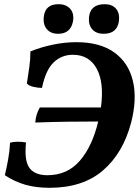

<svg xmlns="http://www.w3.org/2000/svg" viewBox="-20 -886 664 915"><path d="M216 9Q152 9 101 -5.5Q50 -20 3 -51Q11 -84 18.5 -124.5Q26 -165 28 -206Q41 -210 62.5 -210.5Q84 -211 104 -207Q95 -120 120.5 -85.5Q146 -51 206 -51Q301 -51 360.5 -120Q420 -189 448 -307Q378 -307 303.5 -306Q229 -305 148 -302Q151 -342 170 -374H461Q477 -492 441 -558.5Q405 -625 327 -625Q274 -625 236 -589Q198 -553 180 -467Q162 -467 140 -472Q118 -477 108 -488Q114 -526 119.5 -565Q125 -604 125 -641Q177 -662 233.5 -673.5Q290 -685 344 -685Q456 -685 524 -636.5Q592 -588 613 -501.5Q634 -415 605 -302Q567 -157 471 -74Q375 9 216 9ZM257 -725Q221 -725 202.5 -748Q184 -771 189 -808Q196 -866 259 -866Q295 -866 314.5 -844Q334 -822 328 -785Q317 -725 257 -725ZM474 -725Q438 -725 419.5 -746.5Q401 -768 404 -803Q410 -866 479 -866Q514 -866 532.5 -845Q551 -824 547 -787Q539 -725 474 -725Z"/></svg>

Font: Vollkorn
Style: Bold Italic
Weight: 700
Italic angle: -11°
Designer: Friedrich Althausen
Foundry: Friedrich Althausen
Version: Version 5.000; ttfautohint (v1.8.3)